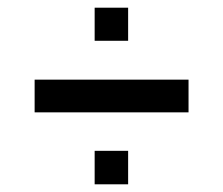

<svg xmlns="http://www.w3.org/2000/svg" viewBox="-20 -502 580 499"><path d="M226 -482V-396H313V-482ZM70 -295V-210H470V-295ZM226 -110V-23H313V-110Z"/></svg>

Font: Saira UNSAM Medium
Style: Regular
Weight: 500
Designer: Hector Gatti with collaboration of the Omnibus-Type team
Foundry: Omnibus-Type
Version: Version 0.072;PS 000.072;hotconv 1.0.88;makeotf.lib2.5.64775